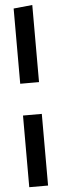

<svg xmlns="http://www.w3.org/2000/svg" viewBox="-63 -789 326 1017"><g transform="rotate(-5 100.0 -280.0)"><path d="M150 -760V-350H50V-750ZM150 -181V200H50V-181Z"/></g></svg>

Font: B612
Style: Regular
Weight: 400
Designer: Nicolas Chauveau, Thomas Paillot, Jonathan Favre-Lamarine, Jean-Luc Vinot
Foundry: AIRBUS
Version: Version 1.008